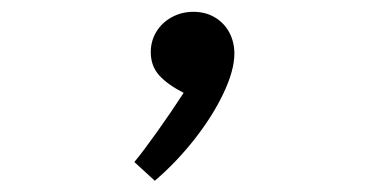

<svg xmlns="http://www.w3.org/2000/svg" viewBox="-20 -160 640 333"><path d="M298.5 1Q271 -13 256.2 -29.2Q241.5 -45.5 241.5 -69.5Q241.5 -89 251.2 -105Q261 -121 278 -130.2Q295 -139.5 315.5 -139.5Q336.5 -139.5 352.8 -129.8Q369 -120 377.8 -103.5Q386.5 -87 386.5 -67Q386.5 -38.5 368.2 0.5Q350 39.5 318.5 80Q287 120.5 248.5 153.5L213 121Q228 103 252.8 68.2Q277.5 33.5 298.5 1Z"/></svg>

Font: JuliaMono Light
Style: Regular
Weight: 300
Monospace: yes
Designer: cormullion
Foundry: corm
Version: Version 0.054; ttfautohint (v1.8.4)